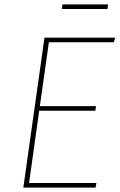

<svg xmlns="http://www.w3.org/2000/svg" viewBox="-20 -852 543 872"><path d="M503 -681 497 -660H202L161 -370H416L413 -349H158L112 -21H418L414 0H86L182 -681ZM468 -811H261L264 -832H471Z"/></svg>

Font: Fira Sans Thin
Style: Italic
Weight: 250
Italic angle: -8°
Designer: Carrois Corporate & Edenspiekermann AG
Foundry: Carrois Corporate GbR & Edenspiekermann AG
Version: Version 4.203